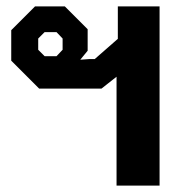

<svg xmlns="http://www.w3.org/2000/svg" viewBox="-20 -578 577 598"><path d="M343 -339 296 -302H102L15 -389V-484L89 -558H182L253 -487V-420L230 -392L258 -394H275L347 -457V-558H477V0H343ZM156 -403 175 -423V-458L156 -478H119L99 -458V-423L119 -403Z"/></svg>

Font: Chakra Petch
Style: Bold
Weight: 700
Designer: Katatrad Aksorn Co.,Ltd.
Foundry: Cadson Demak Co.,Ltd.
Version: Version 1.000; ttfautohint (v1.6)